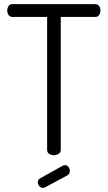

<svg xmlns="http://www.w3.org/2000/svg" viewBox="-20 -751 521 929"><path d="M199 155Q193 158 188 158Q177 158 170 149.5Q163 141 163 130Q163 118 174 112L285 50Q291 48 294 48Q305 48 311.5 57Q318 66 318 76Q318 91 305 98ZM441 -731Q454 -731 460 -721.5Q466 -712 466 -701Q466 -689 460 -679Q454 -669 441 -669H274V-26Q274 -13 263.5 -6.5Q253 0 241 0Q228 0 218 -6.5Q208 -13 208 -26V-669H40Q28 -669 21.5 -678.5Q15 -688 15 -700Q15 -711 21 -721Q27 -731 40 -731Z"/></svg>

Font: AkaAcidDosis
Style: Regular
Weight: 400
Designer: Edgar Tolentino, Pablo Impallari, Igino Marini, Aka-Acid
Foundry: Edgar Tolentino, Pablo Impallari, Igino Marini, Cyberella
Version: Version 1.007